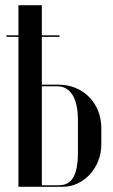

<svg xmlns="http://www.w3.org/2000/svg" viewBox="-20 -719 435 739"><path d="M141 -393V-577H209V-583H141V-699H51V-583H5V-577H51V0H221C303 0 370 -74 370 -163V-226C370 -322 300 -393 206 -393ZM280 -134C280 -42 256 -6 206 -6H141V-387H200C250 -387 280 -343 280 -256Z"/></svg>

Font: Moniqa SemBd Display
Style: Regular
Weight: 600
Designer: Rajesh Rajput
Foundry: Rajesh Rajput
Version: Version 1.000